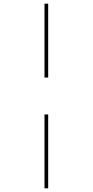

<svg xmlns="http://www.w3.org/2000/svg" viewBox="-20 -780 504 1040"><path d="M221 -360V-760H241V-360ZM221 240V-160H241V240Z"/></svg>

Font: Noto Serif Display Condensed Thin
Style: Regular
Weight: 100
Width: 3
Designer: Monotype Design Team
Foundry: Monotype Imaging Inc.
Version: Version 2.009